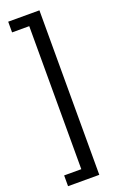

<svg xmlns="http://www.w3.org/2000/svg" viewBox="-194 -850 717 1145"><g transform="rotate(-20 164.5 -278.0)"><path d="M24.9 175.8H133.8V-731.9H24.9V-799.8H223.1V244.1H24.9Z"/></g></svg>

Font: Noto Sans Malayalam
Style: Regular
Weight: 400
Designer: Monotype Design team
Foundry: Monotype Imaging Inc.
Version: Version 1.02